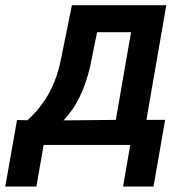

<svg xmlns="http://www.w3.org/2000/svg" viewBox="-80 -548 707 726"><path d="M23.9 -93.3Q75.7 -140.6 107.2 -199Q138.7 -257.3 153.8 -340.3L191.9 -528.3H548.8L473.6 -94.7H544.4L500.5 157.2H385.3L412.6 0H85L57.6 157.2H-60.1L-15.6 -94.2ZM160.2 -92.8 357.9 -94.7 415.5 -426.3H287.1L260.7 -295.9Q230 -165 160.2 -92.8Z"/></svg>

Font: Roboto Medium
Style: Italic
Weight: 500
Italic angle: -12°
Designer: Google
Version: Version 2.134; 2016